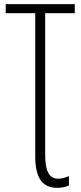

<svg xmlns="http://www.w3.org/2000/svg" viewBox="-20 -734 393 934"><path d="M257.8 179.7Q204.6 179.7 178 142.8Q151.4 106 151.4 26.4V-669.9H7.8V-713.9H343.8V-669.9H199.7V17.6Q199.7 78.6 214.8 106.9Q230 135.3 262.2 135.3Q276.9 135.3 290 131.6Q303.2 127.9 315.4 122.6V168Q291.5 179.7 257.8 179.7Z"/></svg>

Font: Open Sans Condensed Light
Style: Regular
Weight: 300
Width: 3
Designer: Monotype Design Team
Foundry: Monotype Imaging Inc.
Version: Version 3.003; ttfautohint (v1.8.4)